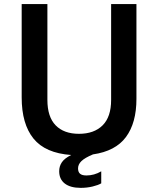

<svg xmlns="http://www.w3.org/2000/svg" viewBox="-20 -760 766 952"><path d="M441 5.5Q400.5 22.5 383.8 38.8Q367 55 367 75Q367 93 377 101.5Q387 110 408.5 110Q447 110 482 89.5V149Q467 158 439 164.8Q411 171.5 380.5 171.5Q329 171.5 301.2 150Q273.5 128.5 273.5 89Q273.5 64 286.8 44.5Q300 25 333 8.5Q204.5 -0.5 146 -73Q87.5 -145.5 87.5 -277V-740H215V-264.5Q215 -180.5 256 -138.5Q297 -96.5 371.5 -96.5Q446.5 -96.5 488.8 -138.5Q531 -180.5 531 -264.5V-740H656.5V-270Q656.5 -150.5 604.5 -80.5Q552.5 -10.5 441 5.5Z"/></svg>

Font: 1883 Sans SemiBold
Style: Regular
Weight: 600
Designer: 1883 Sans project is a fork of Public Sans.
Version: Version 1.009